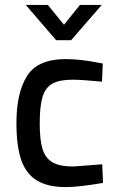

<svg xmlns="http://www.w3.org/2000/svg" viewBox="-20 -752 479 783"><path d="M47 0ZM47 -250Q47 -374 90.5 -442.5Q134 -511 248 -511Q277 -511 310 -507.5Q343 -504 399 -493L396 -419Q311 -427 276 -427Q223 -427 194 -411Q165 -395 153.5 -357Q142 -319 142 -249Q142 -181 153.5 -144Q165 -107 194 -90Q223 -73 279 -73L397 -82L400 -6Q300 11 249 11Q175 11 130.5 -16Q86 -43 66.5 -100Q47 -157 47 -250ZM175 -732 241 -651 306 -732H395L270 -588H209L85 -732Z"/></svg>

Font: sheba-seeBold
Style: Regular
Weight: 600
Designer: Mohamed Galeb, the designers
Foundry: Kief Type Foundry
Version: Version 2.010; ttfautohint (v1.5.33-1714) -l 8 -r 50 -G 200 